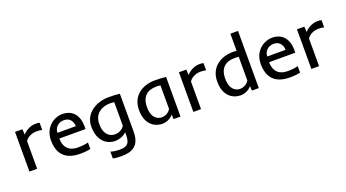

<svg xmlns="http://www.w3.org/2000/svg" viewBox="-64 -1409 4128 2293"><g transform="rotate(-20 2000.0 -262.0)"><path d="M323.7 -422.4C353 -422.4 376 -420.4 396 -414.6V-506.8C378.9 -511.2 360.8 -511.7 341.3 -511.7C265.1 -511.7 201.7 -460 180.2 -434.1L176.3 -503.9H82.5V0H180.2V-352.5C196.3 -377 245.6 -422.4 323.7 -422.4Z M727.5 7.8C793.9 7.8 833 1 857.9 -4.9V-87.4C832.5 -80.6 793 -72.3 728 -72.3C585.9 -72.3 552.7 -165.5 552.7 -248.5H885.7V-286.6C885.7 -415.5 817.9 -511.7 685.1 -511.7C577.1 -511.7 451.2 -426.3 451.2 -262.2C451.2 -85.4 541 7.8 727.5 7.8ZM678.7 -436.5C754.9 -436.5 788.1 -376.5 788.1 -320.3H555.2C555.2 -380.4 600.6 -436.5 678.7 -436.5Z M1182.1 123C1141.1 123 1089.8 114.3 1071.8 106.4V193.4C1096.7 201.2 1148.4 203.1 1183.1 203.1C1323.7 203.1 1415 151.4 1415 -24.4V-503.9C1374.5 -509.8 1337.9 -511.7 1272.5 -511.7C1128.4 -511.7 959 -429.2 960 -248.5C960.9 -51.3 1085.4 7.3 1166.5 7.3C1243.7 7.3 1295.9 -27.8 1317.4 -50.3V-24.4C1317.4 84 1289.6 124.5 1182.1 123ZM1196.8 -67.9C1144.5 -67.9 1060.1 -99.1 1060.1 -248.5C1060.1 -378.4 1156.2 -436.5 1267.6 -436.5C1283.2 -436.5 1307.6 -434.6 1317.4 -432.6V-132.3C1305.2 -109.4 1261.7 -67.9 1196.8 -67.9Z M1914.6 0H2002.4V-503.9C1961.9 -507.8 1925.3 -511.7 1859.9 -511.7C1715.8 -511.7 1563 -434.1 1563 -241.7C1563 -45.9 1688 7.3 1770.5 7.3C1844.2 7.3 1895.5 -37.1 1910.6 -58.1ZM1790 -67.9C1741.2 -67.9 1664.6 -100.1 1664.6 -241.7C1664.6 -379.4 1739.7 -436 1855 -436C1870.6 -436 1895 -434.1 1904.8 -432.1V-132.3C1892.6 -109.4 1853 -67.9 1790 -67.9Z M2406.7 -422.4C2436 -422.4 2459 -420.4 2479 -414.6V-506.8C2461.9 -511.2 2443.8 -511.7 2424.3 -511.7C2348.1 -511.7 2284.7 -460 2263.2 -434.1L2259.3 -503.9H2165.5V0H2263.2V-352.5C2279.3 -377 2328.6 -422.4 2406.7 -422.4Z M2900.4 -509.8C2886.2 -510.7 2871.6 -511.7 2854 -511.7C2710 -511.7 2557.1 -434.1 2557.1 -241.7C2557.1 -45.9 2682.1 7.8 2764.6 7.8C2838.4 7.8 2891.1 -37.1 2906.2 -58.1L2910.2 0H2997.6V-726.6H2900.4ZM2784.2 -67.4C2735.4 -67.4 2658.7 -100.1 2658.7 -241.7C2658.7 -379.4 2733.9 -436.5 2849.1 -436.5C2864.7 -436.5 2890.1 -434.6 2899.9 -432.6V-132.3C2887.7 -109.4 2847.2 -67.4 2784.2 -67.4Z M3393.6 7.8C3460 7.8 3499 1 3523.9 -4.9V-87.4C3498.5 -80.6 3459 -72.3 3394 -72.3C3252 -72.3 3218.8 -165.5 3218.8 -248.5H3551.8V-286.6C3551.8 -415.5 3483.9 -511.7 3351.1 -511.7C3243.2 -511.7 3117.2 -426.3 3117.2 -262.2C3117.2 -85.4 3207 7.8 3393.6 7.8ZM3344.7 -436.5C3420.9 -436.5 3454.1 -376.5 3454.1 -320.3H3221.2C3221.2 -380.4 3266.6 -436.5 3344.7 -436.5Z M3906.7 -422.4C3936 -422.4 3959 -420.4 3979 -414.6V-506.8C3961.9 -511.2 3943.8 -511.7 3924.3 -511.7C3848.1 -511.7 3784.7 -460 3763.2 -434.1L3759.3 -503.9H3665.5V0H3763.2V-352.5C3779.3 -377 3828.6 -422.4 3906.7 -422.4Z"/></g></svg>

Font: Inder
Style: Regular
Weight: 400
Designer: Irina Smirnova
Foundry: Irina Smirnova
Version: Version 1.001